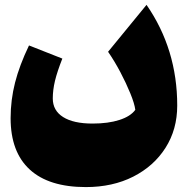

<svg xmlns="http://www.w3.org/2000/svg" viewBox="-20 -491 768 785"><path d="M533.2 -42Q529.8 -67.9 512.9 -109.1Q496.1 -150.4 472.2 -195.8Q448.2 -241.2 421.9 -279.3L579.1 -471.2Q704.6 -289.6 704.6 -59.6Q704.6 38.1 656.7 113.3Q608.9 188.5 524.7 231.2Q440.4 273.9 331.1 273.9Q179.7 273.9 101.6 202.1Q23.4 130.4 23.4 -7.8Q23.4 -82 41.5 -153.1Q59.6 -224.1 98.6 -305.2L234.9 -251.5Q213.9 -198.2 204.8 -160.6Q195.8 -123 195.8 -88.4Q195.8 -39.1 238 -12.5Q280.3 14.2 358.4 14.2Q422.4 14.2 468 -0.5Q513.7 -15.1 533.2 -42Z"/></svg>

Font: Pinar-DS3-FD Black
Style: Regular
Weight: 900
Designer: Amin Abedi
Version: Version 3.000